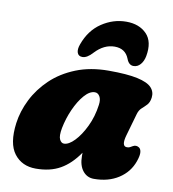

<svg xmlns="http://www.w3.org/2000/svg" viewBox="-83 -799 799 885"><g transform="rotate(10 317.0 -356.0)"><path d="M528 -209Q513 -156 540 -156Q549 -156 554 -159Q559 -162 566.5 -166Q580 -173.5 593 -166Q603 -161 605 -145.2Q607 -129.5 597 -101Q578.5 -48 530.5 -17Q482.5 14 415 14Q383 14 363 -11.2Q343 -36.5 343 -80Q343 -88 343 -95.5Q304.5 -39.5 257.2 -12.8Q210 14 143 14Q78 14 42 -33Q6 -80 18.5 -176.5Q26 -233.5 53.8 -289Q81.5 -344.5 129 -389.8Q176.5 -435 243.8 -462Q311 -489 397 -489Q483 -489 531.2 -478.5Q579.5 -468 598 -448.2Q616.5 -428.5 613 -401Q610 -378.5 598.8 -366.5Q587.5 -354.5 575.5 -344Q563.5 -333.5 558 -314ZM230 -191Q223 -153 230.8 -137.5Q238.5 -122 251 -122Q273.5 -122 300.2 -149.8Q327 -177.5 349.2 -223.8Q371.5 -270 379 -326Q382.5 -351 374 -365.5Q365.5 -380 351 -380Q327 -380 302.2 -351.8Q277.5 -323.5 258.2 -280.2Q239 -237 230 -191ZM404.5 -603Q354.5 -603 313 -558.5Q287.5 -530 265.5 -530Q247 -530 241.5 -545.5Q236 -561 245 -585.5Q269.5 -654 323 -689.8Q376.5 -725.5 437.5 -725.5Q498 -725.5 532.8 -689.8Q567.5 -654 555 -585.5Q550.5 -561 537 -545.5Q523.5 -530 504.5 -530Q482.5 -530 472 -558.5Q454.5 -603 404.5 -603Z"/></g></svg>

Font: Fraunces 9pt SuperSoft Black
Style: Italic
Weight: 900
Italic angle: -16°
Version: Version 1.000;[0bf87f6ff]